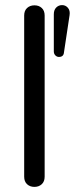

<svg xmlns="http://www.w3.org/2000/svg" viewBox="-20 -731 295 756"><path d="M75.2 -35.2V-669.9Q75.2 -689 86.7 -699.5Q98.1 -710 115.7 -710Q133.3 -710 144.5 -699.5Q155.8 -689 155.8 -669.9V-35.2Q155.8 -16.1 144.3 -5.6Q132.8 4.9 115.5 4.9Q98.1 4.9 86.7 -5.6Q75.2 -16.1 75.2 -35.2ZM191.9 -528.8V-674.8Q191.9 -691.9 201.4 -701.4Q210.9 -710.9 224.6 -710.9Q238.3 -710.9 247.6 -700Q256.8 -689 253.9 -670.9L231.9 -524.9Q230.5 -506.8 211.9 -506.8Q204.1 -506.8 198 -512.9Q191.9 -519 191.9 -528.8Z"/></svg>

Font: Nunito-Regular
Style: Regular
Weight: 400
Designer: Vernon Adams
Foundry: newtypography
Version: Version 3.000